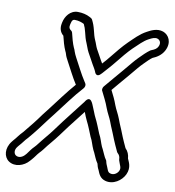

<svg xmlns="http://www.w3.org/2000/svg" viewBox="-102 -845 1047 1147"><g transform="rotate(10 421.5 -271.5)"><path d="M500.2 -320.3C517 -286.1 533.9 -254.8 545.5 -221.8C557.3 -190 571.3 -169.5 581 -143.5L590.3 -119.3C600.8 -93 612.7 -68.2 621.7 -42.7C630.1 -20.2 640.4 -1.6 648.3 17.1C650.4 22.5 653.7 30.1 658.2 34C667.8 42.4 672.5 53 672.9 68.5C673 70.4 673.4 72.8 673.8 74.2C683 104.6 694.8 115.4 685.2 136.1C677.5 152.6 656.8 167.2 635.6 160.9C623.9 157.5 620.4 152.6 614.3 136.4L610.3 126.1C606 115.6 601.7 107.8 598.7 92.7C598.1 89.6 596.5 86.4 594.8 84.3C584.1 70.9 577.1 48.5 565.3 25.5L558.2 11.8C549.2 -7.9 542.6 -37.3 528.7 -61.4C516.3 -90.7 504.5 -124.1 488.9 -153.8C481.4 -167.7 472.4 -195.5 462.8 -216.1C458.4 -224.9 440.7 -286.6 408.2 -232.3C406.6 -229.7 404.9 -228.3 403.3 -226.2C370.3 -182.8 334.1 -138 300.9 -94.1C273.4 -57.7 246.2 -18.7 218.3 13.4L198.3 37.8C185.5 53.2 172.9 71.8 162.4 82C144.9 99 134.5 116.3 122.7 131.5L114.4 140.7C102.3 154.2 79.1 165.1 61 152.6C48.6 144.1 44.4 121.8 60.2 101.8L67.2 93C89.2 69.3 97.8 53.1 112.4 39C113.1 38.4 114 37.4 114.4 36.9C150.1 -4.3 183 -48.8 215.1 -91.7L244.5 -129.5C292.9 -191.6 338.9 -257.2 389.7 -312.4C398.5 -322 399.5 -335.4 394.7 -343L387 -355.1C361.5 -393.9 338.7 -441.6 314.9 -484.9C308.7 -496.3 303.6 -507.9 299.8 -518.3C297.5 -526.8 293.7 -535.9 290.5 -541.6C280.3 -564 270.5 -600.7 264.3 -627.8C263.2 -632.8 259.8 -637.3 256.2 -639.6C244 -647.7 241 -656.1 244 -671L245.4 -678C250.2 -702.4 258.3 -706 267.4 -706C290.8 -706 311.8 -698.3 324.1 -691.5C332.2 -674.5 335 -666.3 340.6 -644.1C345.1 -623.4 352 -598.8 360.2 -581.1C367.3 -566 370.8 -549.4 381.5 -529.2C386.9 -519.1 392.9 -508.1 399.3 -496.9L416.9 -464.8C426.2 -448.7 435.1 -435 440.6 -421.1C440.6 -421.1 451.2 -383.7 482.7 -420.1C505 -445.9 527.8 -469.2 552.3 -500.2C579.6 -534.3 609.9 -571.3 635.1 -595.9C665.1 -624.3 692.9 -653.3 720 -667.5C742.4 -679.5 758.2 -686.7 773.7 -681.2C788.8 -676 799.3 -658.5 787 -635.3C780.6 -622.9 769.4 -614.8 748.9 -607.2C745.6 -606 742 -603.8 739.4 -601.7C733.1 -596.4 722.9 -589.8 710.7 -577.5C689.9 -556.4 673.6 -542.4 649.5 -513.5C621.7 -480.9 587 -437.8 559.7 -407.2C540.5 -385.4 524.5 -365 507 -344.9C501.3 -338.3 498.9 -328.4 500.2 -320.3ZM195.4 -678 194 -671C188.3 -642.7 195.5 -618 216.1 -601.1C222.7 -573.4 232.2 -537.7 243.6 -513.1C246.1 -507.9 248.8 -503.1 250.4 -496.7C254 -482.4 261.3 -469 268.8 -455.1C291.6 -413.7 313.8 -367 340.6 -325.6C293.1 -271.6 248.9 -209.4 206.2 -154.5L176.4 -116.3C157.4 -90.9 145.5 -72.8 128.5 -52.5C107.4 -27.7 97.8 -13.4 79.3 8C57.6 29.7 46.1 49.4 32.2 64C31.8 64.5 30.9 65.4 30.4 66.1L22.3 76.2C-13.1 121 -5.8 173.1 26.6 195.4C65.2 221.9 120.1 204.6 150.2 168.8L158.7 159.3C175.4 140.7 181.8 128 195.2 113.2C210 98.7 224.6 78.5 235.8 63.7L254.9 40.6C284.7 6 313.6 -35.1 339.8 -69.9C365.6 -104 393.2 -138.6 421.4 -174.9C427.7 -159.1 434.8 -139 442.6 -124.3C456.4 -98.1 468.8 -63.8 481.5 -33.7C481.8 -33.2 482.3 -32.1 482.7 -31.4C493 -14.4 499.3 14.2 511.4 40.2L518.8 54.5C527.8 72.1 534 94.2 549.5 115.9C552.3 128.6 555.5 139.9 562.7 153.1C571.8 175.8 580.7 199.6 612.5 209.1C662.2 223.8 712.4 188.7 730.9 148.9C752.5 102.5 729.5 70.3 723.8 54.2C722.5 32.3 714.3 11.3 698.6 -3.8C697.9 -5.1 696.9 -7.1 696.1 -9.1C687 -30.6 677.1 -48.6 670.2 -67.3C660.5 -94.5 648 -120.9 638.4 -144.7L629.3 -168.5C617.9 -199.1 603.5 -220.6 594 -246.2C582.7 -278.4 569.6 -303.4 555.5 -331.7C568.4 -347 582 -363.8 595.2 -378.8C624.2 -411.3 658.9 -454.4 686.1 -486.5C707.5 -512 721 -523.4 743.7 -546.5C749.4 -552.2 754.5 -555.8 763.3 -562.7C787.7 -572.6 815.5 -589.3 831.5 -619.7C859.3 -672.7 834.4 -716.3 798.7 -728.8C760.3 -742.2 723.4 -721.4 703.1 -710.5C662.3 -689.2 631.4 -654.7 603.2 -628.1C572.9 -598.4 542.5 -560.8 514.5 -525.8C500.6 -508.2 487.3 -493.3 473.1 -477.6C470 -482.8 465.7 -490 462.7 -495.2L445.2 -527.1C438.7 -538.5 433 -548.9 427.7 -558.7C420.1 -573.2 416.7 -588.9 407.3 -608.9C401.5 -621.3 394.2 -646.2 390.5 -663.9C383.7 -691 378.5 -704.6 368.3 -725.2C366.7 -728.5 364 -731.5 360.6 -733.4L349.8 -739.4C331.8 -749.4 304.9 -756 277.4 -756C231.1 -756 202.8 -715.1 195.4 -678Z"/></g></svg>

Font: Smoothie
Style: OutlineIt
Weight: 400
Foundry: Cannot Into Space Fonts
Version: Version 0.8